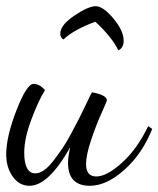

<svg xmlns="http://www.w3.org/2000/svg" viewBox="-20 -568 510 618"><path d="M276 -271Q324 -262 324 -245Q324 -242 307 -204.5Q290 -167 273.5 -118Q257 -69 257 -40Q257 0 290 0Q324 0 373 -44.5Q422 -89 457 -162L470 -153Q438 -73 380.5 -21.5Q323 30 269 30Q199 30 199 -44Q199 -64 206 -94Q136 30 75 30Q42 30 21 0.5Q0 -29 0 -71Q0 -128 33 -213Q66 -298 88 -298Q107 -298 125 -278Q104 -245 81 -183.5Q58 -122 58 -77Q58 -10 94 -10Q107 -10 121.5 -20Q136 -30 151 -49.5Q166 -69 179.5 -88.5Q193 -108 208.5 -137Q224 -166 234 -185.5Q244 -205 257.5 -233.5Q271 -262 276 -271ZM184 -441Q174 -447 174 -460Q174 -487 219 -517.5Q264 -548 288 -548Q312 -548 345 -508.5Q378 -469 378 -437Q378 -414 361 -406Q340 -449 287 -498Q220 -474 184 -441Z"/></svg>

Font: Dancing Script
Style: Regular
Weight: 400
Designer: Pablo Impallari
Foundry: Pablo Impallari. www.impallari.com
Version: Version 1.002